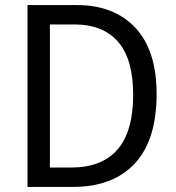

<svg xmlns="http://www.w3.org/2000/svg" viewBox="-20 -734 692 754"><path d="M595 -365Q595 -184 509.5 -92Q424 0 267 0H88V-714H283Q428 -714 511.5 -625Q595 -536 595 -365ZM503 -361Q503 -502 443.5 -570Q384 -638 273 -638H176V-76H258Q503 -76 503 -361Z"/></svg>

Font: Noto Sans Gurmukhi SemiCondensed
Style: Regular
Weight: 400
Width: 4
Designer: Jelle Bosma - Monotype Design Team
Foundry: Monotype Imaging Inc.
Version: Version 2.004; ttfautohint (v1.8.4.7-5d5b)